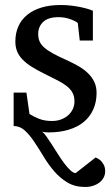

<svg xmlns="http://www.w3.org/2000/svg" viewBox="-20 -514 438 763"><path d="M363.8 -145Q363.8 -108.4 350.6 -79.1Q337.4 -49.8 313 -29.5Q288.6 -9.3 252.9 1.5Q217.3 12.2 172.9 12.2Q166.5 12.2 159.4 11.5Q152.3 10.7 147.5 9.3Q154.3 14.2 164.3 28.1Q174.3 42 186 60.3Q197.8 78.6 210.4 98.6Q223.1 118.7 235.6 135.3Q248 151.9 259.8 162.8Q271.5 173.8 280.8 173.8L359.9 111.8Q370.1 115.7 378.9 123Q385.7 129.4 391.8 139.9Q397.9 150.4 397.9 167Q397.9 179.7 392.1 191.2Q386.2 202.6 375.7 210.9Q365.2 219.2 350.6 224.1Q335.9 229 317.9 229Q277.8 229 248 211.2Q218.3 193.4 195.1 166.3Q171.9 139.2 153.1 107.9Q134.3 76.7 116.2 49.6Q98.1 22.5 78.6 4.6Q59.1 -13.2 34.2 -13.2V-146H85L97.2 -61Q112.3 -51.3 134.5 -42.2Q156.7 -33.2 186 -33.2Q207.5 -33.2 224.1 -39.8Q240.7 -46.4 252.2 -57.1Q263.7 -67.9 269.8 -81.8Q275.9 -95.7 275.9 -110.8Q275.9 -131.8 267.6 -146.5Q259.3 -161.1 243.7 -173.1Q228 -185.1 205.3 -196.3Q182.6 -207.5 153.8 -222.2Q126.5 -235.8 105.5 -249Q84.5 -262.2 70.1 -276.9Q55.7 -291.5 48.3 -309.1Q41 -326.7 41 -349.1Q41 -382.3 53 -409.2Q64.9 -436 87.9 -454.8Q110.8 -473.6 144.3 -483.9Q177.7 -494.1 221.2 -494.1Q243.2 -494.1 263.2 -491.7Q283.2 -489.3 299.8 -485.8Q316.4 -482.4 329.1 -478.5Q341.8 -474.6 349.1 -471.2V-353H296.9L289.1 -422.9Q278.3 -431.2 257.3 -438.5Q236.3 -445.8 212.9 -445.8Q171.4 -445.8 151.6 -427Q131.8 -408.2 131.8 -378.9Q131.8 -361.8 137.5 -349.1Q143.1 -336.4 156 -325Q168.9 -313.5 190.2 -301.8Q211.4 -290 243.2 -275.9Q269 -264.2 291.3 -251.5Q313.5 -238.8 329.6 -223.1Q345.7 -207.5 354.7 -188.5Q363.8 -169.4 363.8 -145Z"/></svg>

Font: Charis SIL
Style: Regular
Weight: 400
Foundry: SIL International
Version: Version 4.112